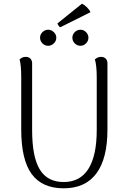

<svg xmlns="http://www.w3.org/2000/svg" viewBox="-20 -1007 691 1040"><path d="M562 -305Q562 -148 502 -67.5Q442 13 325 13Q208 13 151.5 -64.5Q95 -142 95 -305V-587Q95 -655 86 -685Q100 -699 120 -699Q135 -699 144.5 -689.5Q154 -680 154 -664V-303Q154 -157 195.5 -89Q237 -21 325 -21Q414 -21 459 -92.5Q504 -164 504 -303V-587Q504 -652 494 -685Q508 -699 528 -699Q543 -699 552.5 -689.5Q562 -680 562 -664ZM197 -803Q197 -820 210 -833Q223 -846 241 -846Q258 -846 271.5 -833Q285 -820 285 -803Q285 -785 271.5 -772Q258 -759 241 -759Q223 -759 210 -772Q197 -785 197 -803ZM372 -803Q372 -820 385 -833Q398 -846 416 -846Q433 -846 446 -833Q459 -820 459 -803Q459 -785 446 -772Q433 -759 416 -759Q398 -759 385 -772Q372 -785 372 -803ZM306 -859Q302 -861 297 -868.5Q292 -876 291 -880L424 -987Q437 -981 450.5 -968Q464 -955 470 -941Z"/></svg>

Font: Arima Madurai Light
Style: Regular
Weight: 300
Designer: Joana Correia and Natanael Gama
Foundry: NDISCOVER
Version: Version 1.019